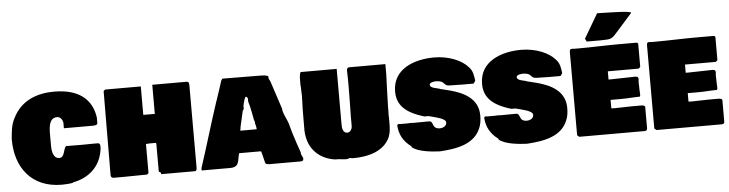

<svg xmlns="http://www.w3.org/2000/svg" viewBox="-51 -1165 5360 1411"><g transform="rotate(-5 2628.5 -459.5)"><path d="M355.5 -3.9C379.9 -3.9 414.1 -5.9 437.5 -10.7V-13.7C553.7 -34.2 647.5 -111.3 662.1 -246.1V-264.6C661.1 -276.4 657.2 -284.2 644.5 -284.2H608.4C581.1 -284.2 554.7 -283.2 527.3 -283.2C488.3 -283.2 449.2 -284.2 410.2 -284.2C388.7 -262.7 395.5 -201.2 353.5 -201.2C302.7 -201.2 300.8 -275.4 300.8 -294.9V-349.6C300.8 -406.2 293.9 -502 363.3 -502C387.7 -502 403.3 -477.5 406.2 -458V-416H615.2C635.7 -416 651.4 -417 654.3 -431.6V-473.6C638.7 -585 566.4 -690.4 357.4 -690.4C236.3 -690.4 113.3 -650.4 50.8 -520.5V-521.5C24.4 -468.8 22.5 -423.8 17.6 -371.1V-364.3C17.6 -161.1 132.1 -3.9 355.5 -3.9Z M1352.5 -651.4C1352.5 -673.8 1344.7 -677.7 1330.1 -677.7H1081.1V-462.9H996.1V-672.9H733.4C728.5 -668.9 721 -665.1 721 -660.2L718.1 -44.9C718.1 -25.4 729.5 -21.5 739.3 -21.5H803.7C853.5 -21.5 903.3 -23.4 950.2 -23.4H972.7C985.4 -23.4 994.1 -24.4 997.1 -37.1V-248C1004.9 -249 1015.6 -250 1024.4 -250H1057.6C1073.2 -250 1073.2 -251 1073.2 -236.3V-39.1C1076.2 -34.2 1085.9 -31.3 1088.9 -28.3V-17.6H1337.9C1351.6 -17.6 1352.5 -34.2 1352.5 -50.8Z M1672.9 -121.1H1823.2C1835.9 -121.1 1835.9 -122.1 1838.9 -109.4L1857.4 -35.2C1859.4 -24.4 1871.1 -23.4 1885.7 -21.5H2112.3C2132.8 -21.5 2139.6 -24.4 2139.6 -43C2136.7 -53.7 2127.9 -65.4 2125 -78.1V-87.9V-86.9C2107.7 -136.6 2090.3 -186.8 2074.6 -238.1L2055.2 -308.7C2044.4 -340.8 2020.6 -380 2016.6 -412.1V-418C1993.4 -488.2 1970.3 -558.6 1947.3 -628.9C1942.4 -637.7 1937.5 -645.5 1936.5 -651.4V-664.1C1930.7 -673.8 1900.4 -675.8 1862.3 -675.8L1598.6 -677.7C1593.9 -672.9 1592.9 -670.8 1588.9 -664.1C1572.9 -614.3 1556.9 -564.5 1540 -515.6V-516.6C1486.6 -356.2 1440.8 -195.9 1387.7 -35.2V-18.6H1598.6C1669.9 -18.6 1657.9 -70.5 1672.9 -121.1ZM1696.3 -294.9V-293ZM1803.7 -353.5C1803.7 -349.6 1807.6 -345.7 1808.6 -341.8V-331.1C1812.5 -316.4 1817.4 -295.9 1817.4 -285.2H1696.3C1696.3 -290 1701.2 -307.6 1701.2 -316.4C1710.1 -354.7 1718.8 -393.2 1727.5 -431.6C1727.5 -433.6 1733.4 -435.5 1735.4 -441.4V-464.8C1740.3 -491.2 1750.1 -528.3 1758.8 -530.3V-531.2C1765.6 -528.3 1769.5 -524.4 1772.5 -516.6V-493.2C1787.1 -449.3 1793.8 -399.8 1803.7 -353.5Z M2168 -557.6V-558.6V-542C2168 -527.3 2169.9 -512.7 2169.9 -498C2169.9 -493.2 2168.9 -487.3 2168.9 -482.4V-468.8C2165 -390.6 2167 -321.3 2166 -245.1C2170.9 -92.8 2276.4 -25.4 2375 -13.7H2397.5C2416 -11.7 2441.4 -7.8 2460 -8.8V-9.8C2464.8 -9.8 2474.6 -10.7 2474.6 -14.6H2486.3C2493.2 -11.7 2500 -11.7 2506.8 -11.7C2617.2 -11.7 2735.4 -43 2779.3 -144.5V-146.5C2790 -169.9 2793 -208 2793 -244.1V-282.2C2792 -289.1 2792 -296.9 2792 -305.7C2792 -314.5 2793 -324.2 2793 -335V-365.2C2794.9 -446.3 2797.9 -520.5 2800.8 -603.5V-679.7H2529.3C2520.5 -675.8 2515.6 -668.9 2515.6 -660.2C2517.6 -622.1 2517.6 -580.1 2517.6 -537.1C2517.6 -462.9 2515.6 -392.6 2514.6 -321.3V-249C2514.6 -224.6 2500 -202.1 2478.5 -202.1C2444.3 -202.1 2441.4 -244.1 2441.4 -265.6V-675.8H2175.8C2168 -668 2166 -639.6 2166 -613.3C2166 -588.2 2165.6 -569.4 2168 -557.6Z M3256.8 -482.4C3291 -482.4 3323.2 -480.5 3351.6 -480.5H3434.6L3448.2 -500C3443.4 -536.1 3439.5 -574.2 3412.1 -601.6C3366.3 -656.6 3269.4 -697.3 3161.1 -697.3C3018.6 -697.3 2854.5 -640.9 2854.5 -472.7C2854.5 -376 2910.2 -313.5 3053.7 -271.5H3083C3125 -259.8 3209 -245.1 3209 -213.9C3209 -186.5 3181.6 -174.8 3159.2 -174.8C3095.7 -174.8 3121.1 -232.4 3085 -232.4H3062.5C3031.2 -232.4 2994.1 -232.4 2965.8 -231.4C2962.9 -232.4 2960.9 -232.4 2959 -232.4H2946.3C2939.5 -232.4 2933.6 -232.4 2926.8 -231.4H2877C2871.1 -231.4 2865.2 -232.4 2859.4 -232.4C2852.5 -232.4 2848.6 -228.5 2848.6 -220.7C2853.5 -158.2 2877.9 -106.4 2939.5 -60.5V-54.7C2989.3 -15.6 3086.9 -8.8 3145.5 -5.9C3263.7 -13.7 3408.2 -33.2 3451.2 -163.1V-162.1C3459 -185.5 3462.9 -210.9 3462.9 -242.2C3462.9 -371.1 3352.5 -418.9 3259.8 -444.3L3188.2 -461.9C3166.7 -472.6 3112.3 -472.7 3112.3 -500C3112.3 -518.6 3151.4 -521.5 3158.2 -521.5C3231.7 -521.5 3208.5 -482.4 3256.8 -482.4Z M3898.4 -482.4C3932.6 -482.4 3964.8 -480.5 3993.2 -480.5H4076.2L4089.8 -500C4085 -536.1 4081.1 -574.2 4053.7 -601.6C4007.9 -656.6 3911 -697.3 3802.7 -697.3C3660.2 -697.3 3496.1 -640.9 3496.1 -472.7C3496.1 -376 3551.8 -313.5 3695.3 -271.5H3724.6C3766.6 -259.8 3850.6 -245.1 3850.6 -213.9C3850.6 -186.5 3823.2 -174.8 3800.8 -174.8C3737.3 -174.8 3762.7 -232.4 3726.6 -232.4H3704.1C3672.9 -232.4 3635.7 -232.4 3607.4 -231.4C3604.5 -232.4 3602.5 -232.4 3600.6 -232.4H3587.9C3581.1 -232.4 3575.2 -232.4 3568.4 -231.4H3518.6C3512.7 -231.4 3506.8 -232.4 3501 -232.4C3494.1 -232.4 3490.2 -228.5 3490.2 -220.7C3495.1 -158.2 3519.5 -106.4 3581.1 -60.5V-54.7C3630.9 -15.6 3728.5 -8.8 3787.1 -5.9C3905.3 -13.7 4049.8 -33.2 4092.8 -163.1V-162.1C4100.6 -185.5 4104.5 -210.9 4104.5 -242.2C4104.5 -371.1 3994.1 -418.9 3901.4 -444.3L3829.8 -461.9C3808.3 -472.6 3753.9 -472.7 3753.9 -500C3753.9 -518.6 3793 -521.5 3799.8 -521.5C3873.3 -521.5 3850.1 -482.4 3898.4 -482.4Z M4278.3 -737.3 4290 -715.8H4395.5C4452.1 -718.8 4467.8 -711.9 4501 -749L4633.2 -897.5C4633.2 -912.2 4499.1 -912.7 4477.5 -914.1L4383.6 -916.5ZM4159.2 -630.9V-36.1L4173.8 -23.4H4657.2C4672.9 -24.4 4675.8 -32.2 4675.8 -44.9V-201.2C4670.9 -213.9 4653.3 -212.9 4639.6 -212.9H4577.1C4538.1 -212.9 4493.2 -210 4450.2 -210C4442.4 -210 4434.6 -210.9 4426.8 -210.9V-273.4H4504.9C4554.7 -273.4 4598.6 -278.3 4637.7 -278.3V-277.3C4642.6 -277.3 4643.6 -280.3 4646.5 -287.1V-299.8C4646.5 -316.4 4644.5 -319.3 4644.5 -339.8V-353.5C4644.5 -361.3 4643.6 -367.2 4643.6 -372.1V-390.6C4643.6 -395.5 4645.5 -402.3 4645.5 -407.2C4645.5 -418.9 4641.6 -427.7 4622.1 -427.7C4560.5 -427.7 4503.9 -423.8 4446.3 -423.8H4424.8V-484.4H4651.4C4660.2 -491.2 4664.1 -492.2 4665 -500V-663.1C4665 -669.9 4661.1 -674.8 4652.3 -675.8H4522.5C4422.9 -675.8 4322.3 -670.9 4223.6 -670.9H4198.2C4195.3 -671.9 4192.4 -671.9 4187.5 -671.9H4175.8C4157.2 -671.9 4159.2 -658.2 4159.2 -630.9Z M4728.5 -630.9V-36.1L4743.2 -23.4H5226.6C5242.2 -24.4 5245.1 -32.2 5245.1 -44.9V-201.2C5240.2 -213.9 5222.7 -212.9 5209 -212.9H5146.5C5107.4 -212.9 5062.5 -210 5019.5 -210C5011.7 -210 5003.9 -210.9 4996.1 -210.9V-273.4H5074.2C5124 -273.4 5168 -278.3 5207 -278.3V-277.3C5211.9 -277.3 5212.9 -280.3 5215.8 -287.1V-299.8C5215.8 -316.4 5213.9 -319.3 5213.9 -339.8V-353.5C5213.9 -361.3 5212.9 -367.2 5212.9 -372.1V-390.6C5212.9 -395.5 5214.8 -402.3 5214.8 -407.2C5214.8 -418.9 5210.9 -427.7 5191.4 -427.7C5129.9 -427.7 5073.2 -423.8 5015.6 -423.8H4994.1V-484.4H5220.7C5229.5 -491.2 5233.4 -492.2 5234.4 -500V-663.1C5234.4 -669.9 5230.5 -674.8 5221.7 -675.8H5091.8C4992.2 -675.8 4891.6 -670.9 4793 -670.9H4767.6C4764.6 -671.9 4761.7 -671.9 4756.8 -671.9H4745.1C4726.6 -671.9 4728.5 -658.2 4728.5 -630.9Z"/></g></svg>

Font: Bowlby One SC
Style: Regular
Weight: 400
Width: 1
Version: Version 1.2